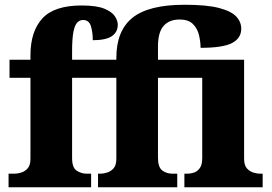

<svg xmlns="http://www.w3.org/2000/svg" viewBox="-20 -787 1143 807"><path d="M16 0V-57H42Q53 -57 68.5 -61.5Q84 -66 96 -79Q108 -92 108 -120V-460H20V-536H108V-554Q108 -655 158 -709.5Q208 -764 323 -764Q386 -764 418.5 -750.5Q451 -737 463 -718.5Q475 -700 475 -683Q475 -652 450 -635Q425 -618 370 -618Q370 -652 362 -677.5Q354 -703 329 -703Q315 -703 304.5 -692Q294 -681 288.5 -652.5Q283 -624 283 -571V-536H469V-544Q469 -658 537 -712.5Q605 -767 756 -767Q849 -767 900.5 -753.5Q952 -740 973 -717.5Q994 -695 994 -666Q994 -627 956 -606.5Q918 -586 823 -586Q823 -611 816.5 -639Q810 -667 791 -686Q772 -705 735 -705Q691 -705 667.5 -678Q644 -651 644 -592V-536H1006V-120Q1006 -92 1018 -79Q1030 -66 1045.5 -61.5Q1061 -57 1072 -57H1084V0H755V-57H769Q781 -57 795 -61.5Q809 -66 819.5 -80Q830 -94 830 -122V-460H644V-125Q644 -84 662 -70.5Q680 -57 705 -57H725V0H392V-57H403Q414 -57 429.5 -61.5Q445 -66 457 -79Q469 -92 469 -120V-460H283V-123Q283 -82 302.5 -69.5Q322 -57 344 -57H363V0Z"/></svg>

Font: Noto Serif ExtraBold
Style: Regular
Weight: 800
Designer: Monotype Design Team
Foundry: Monotype Imaging Inc.
Version: Version 2.014